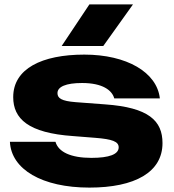

<svg xmlns="http://www.w3.org/2000/svg" viewBox="-20 -836 788 872"><path d="M718 -186C718 -288 655 -348 457 -362L324 -372C259 -377 241 -390 241 -413C241 -442 279 -459 353 -459C446 -459 489 -426 499 -389H706C693 -508 555 -588 363 -588C170 -588 40 -524 40 -395C40 -297 108 -232 312 -218L413 -210C490 -204 519 -193 519 -167C519 -135 476 -119 395 -119C301 -119 245 -146 232 -192H25C31 -67 171 16 386 16C593 16 718 -54 718 -186ZM260 -627H449L584 -816H386Z"/></svg>

Font: Bounded
Style: Bold
Weight: 700
Designer: Vlad Churkin
Version: Version 3.0